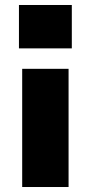

<svg xmlns="http://www.w3.org/2000/svg" viewBox="-20 -572 364 770"><path d="M255 -296V178H69V-296ZM268 -552V-378H56V-552Z"/></svg>

Font: Sora-SIA ExtraBold
Style: Regular
Weight: 800
Designer: Jonathan Barnbrook, Julián Moncada
Foundry: Barnbrook Fonts
Version: Version 2.000